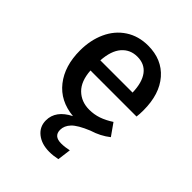

<svg xmlns="http://www.w3.org/2000/svg" viewBox="-216 -668 1032 1032"><g transform="rotate(45 300.0 -152.0)"><path d="M532 -228H182Q187 -151 226.5 -112.5Q266 -74 326 -74Q363 -74 396.5 -85.5Q430 -97 465 -120L513 -52Q469 -17 410 1Q342 29 317 55.5Q292 82 292 113Q292 161 348 161Q376 161 407 154L397 231Q364 238 335 238Q276 238 239 208.5Q202 179 202 131Q202 56 289 12Q183 2 124.5 -72.5Q66 -147 66 -264Q66 -343 95 -406.5Q124 -470 179 -506Q234 -542 307 -542Q412 -542 473.5 -471.5Q535 -401 535 -278Q535 -248 532 -228ZM426 -304Q424 -379 394 -419Q364 -459 308 -459Q254 -459 220 -420Q186 -381 181 -304Z"/></g></svg>

Font: Fira Mono Medium
Style: Regular
Weight: 500
Designer: Carrois Corporate & Edenspiekermann AG
Foundry: Carrois Corporate GbR & Edenspiekermann AG
Version: Version 3.206